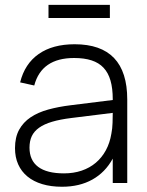

<svg xmlns="http://www.w3.org/2000/svg" viewBox="-20 -732 589 768"><path d="M174 -712.5H419.5V-660H174ZM278.5 -555Q489 -555 489 -334V0H431V-97.5Q401 -42.5 349.5 -13.8Q298 15 228 15Q184 15 149 4.5Q114 -6 89.8 -26Q65.5 -46 52.8 -74.5Q40 -103 40 -139.5Q40 -183 56.5 -213Q73 -243 102.5 -262.8Q132 -282.5 172.8 -293.8Q213.5 -305 262.5 -311L431 -332V-335Q431 -378.5 422 -409.8Q413 -441 394.2 -461Q375.5 -481 346.2 -490.5Q317 -500 276.5 -500Q146 -500 117 -390L60.5 -402.5Q79 -477 134.8 -516Q190.5 -555 278.5 -555ZM265.5 -260Q220.5 -254.5 188.5 -245Q156.5 -235.5 136.5 -221.2Q116.5 -207 107.2 -187.5Q98 -168 98 -141.5Q98 -90.5 132.8 -64.5Q167.5 -38.5 236 -38.5Q274.5 -38.5 306.8 -49.5Q339 -60.5 363.2 -81Q387.5 -101.5 403.5 -131Q419.5 -160.5 425.5 -197.5Q429.5 -217.5 430.2 -240.2Q431 -263 431 -280.5Z"/></svg>

Font: Vela Sans Light
Style: Regular
Weight: 300
Designer: Principal design: Mikhail Sharanda - project Manrope.
Design modification: Ravid Balaliev
Foundry: Mikhail Sharanda
Version: Version 1.001